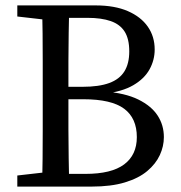

<svg xmlns="http://www.w3.org/2000/svg" viewBox="-20 -690 669 710"><path d="M44 0V-41L175 -56H185V0ZM135 0Q137 -51 137.5 -102Q138 -153 138 -205.5Q138 -258 138 -310V-359Q138 -411 138 -463Q138 -515 137.5 -567Q137 -619 135 -670H236Q235 -620 234 -568Q233 -516 233 -464Q233 -412 233 -359V-325Q233 -266 233 -211Q233 -156 234 -104Q235 -52 236 0ZM185 0V-47H296Q392 -47 439 -82Q486 -117 486 -183Q486 -253 439 -288Q392 -323 288 -323H185V-369H285Q346 -369 384 -383Q422 -397 440 -426Q458 -455 458 -500Q458 -546 441 -573Q424 -600 389.5 -612Q355 -624 304 -624H185V-670H334Q404 -670 452.5 -649Q501 -628 526.5 -591.5Q552 -555 552 -507Q552 -468 533 -433.5Q514 -399 473 -375Q432 -351 364 -343V-352Q443 -346 491.5 -322Q540 -298 563 -262.5Q586 -227 586 -183Q586 -149 571 -116.5Q556 -84 524.5 -57.5Q493 -31 442 -15.5Q391 0 319 0ZM44 -629V-670H185V-614H175Z"/></svg>

Font: Source Serif 4 Variable
Style: Regular
Weight: 400
Designer: Frank Grießhammer
Foundry: Adobe
Version: Version 4.005;hotconv 1.1.0;makeotfexe 2.6.0